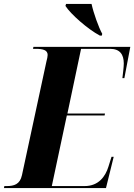

<svg xmlns="http://www.w3.org/2000/svg" viewBox="-57 -951 679 971"><path d="M448 -771H458L460 -780C442 -812 416 -885 406 -931H277L274 -921C300 -880 386 -804 448 -771ZM-37 0H479L518 -158H507L491 -107C476 -59 442 -10 371 -10H205L281 -367H472L474 -377H284L353 -704H500C549 -704 569 -676 569 -630C569 -610 564 -574 562 -556H572L602 -714H112L110 -704H124C160 -704 184 -698 184 -673C184 -665 181 -652 178 -641L54 -65C44 -18 13 -10 -23 -10H-35Z"/></svg>

Font: Noto Serif Display Condensed ExtraBold
Style: Italic
Weight: 800
Width: 3
Italic angle: -12°
Designer: Monotype Design Team
Foundry: Monotype Imaging Inc.
Version: Version 2.009